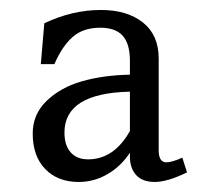

<svg xmlns="http://www.w3.org/2000/svg" viewBox="-20 -720 403 381"><path d="M180.2 -700.2Q232.4 -700.2 263.7 -675.3Q294.9 -650.4 294.9 -604V-421.9Q294.9 -397.9 310.1 -397.9Q321.3 -397.9 341.8 -407.2L351.1 -377.9Q312 -358.9 287.1 -358.9Q262.7 -358.9 250.2 -372.6Q237.8 -386.2 237.8 -409.2V-417Q219.7 -389.6 193.1 -374.3Q166.5 -358.9 136.2 -358.9Q94.7 -358.9 69.8 -384.5Q44.9 -410.2 44.9 -455.1Q44.9 -493.2 72.5 -519.8Q100.1 -546.4 142.3 -558.6Q184.6 -570.8 237.8 -571.8V-599.1Q237.8 -633.3 223.4 -649.2Q209 -665 179.2 -665Q145.5 -665 124.8 -647.2Q104 -629.4 87.9 -592.8H61L67.9 -673.8Q123.5 -700.2 180.2 -700.2ZM107.9 -457Q107.9 -431.2 120.4 -417.5Q132.8 -403.8 154.8 -403.8Q206.1 -403.8 237.8 -460V-538.1Q107.9 -535.2 107.9 -457Z"/></svg>

Font: LT Superior Serif
Style: Regular
Weight: 400
Designer: Daniel Lyons
Foundry: LyonsType
Version: Version 2.120;FEAKit 1.0